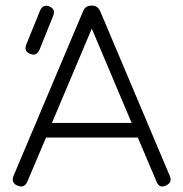

<svg xmlns="http://www.w3.org/2000/svg" viewBox="-20 -664 653 684"><path d="M77 -16Q66 8 42 -3Q19 -12 28 -37L276 -624Q284 -644 306 -644H308Q328 -644 337 -624L585 -37Q595 -14 571 -3Q548 8 538 -16L471 -174H144ZM88 -472Q65 -480 73 -504L123 -627Q134 -650 156 -641Q178 -632 170 -609L120 -485Q109 -463 88 -472ZM307 -562 165 -226H449Z"/></svg>

Font: Jura
Style: Regular
Weight: 400
Designer: Daniel Johnson, Alexei Vanyashin
Foundry: Daniel Johnson
Version: Version 5.103